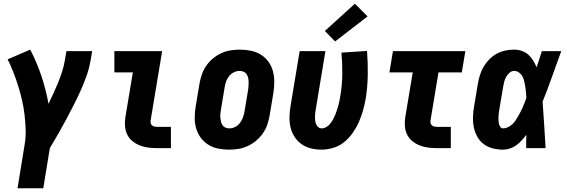

<svg xmlns="http://www.w3.org/2000/svg" viewBox="-20 -794 3040 1029"><path d="M74 215 112 -19Q119 -60 117.5 -100Q116 -140 111.5 -179.5Q107 -219 98 -257.5Q89 -296 77.5 -333Q66 -370 52 -406Q38 -442 21 -476L142 -528Q177 -461 201.5 -388Q226 -315 240 -238Q254 -266 267 -294.5Q280 -323 291.5 -351.5Q303 -380 312.5 -409Q322 -438 327 -468L336 -520H474L465 -468Q458 -427 443.5 -386.5Q429 -346 411.5 -307Q394 -268 374 -229Q354 -190 333.5 -151.5Q313 -113 291.5 -75.5Q270 -38 247 0L212 215Z M824 0Q799 0 775 -3Q751 -6 729.5 -14.5Q708 -23 690 -37.5Q672 -52 662 -72.5Q652 -93 650 -117Q648 -141 652 -166L692 -406H593V-520H849L787 -147Q786 -140 788 -133Q790 -126 795.5 -121.5Q801 -117 808.5 -115.5Q816 -114 824 -114H896V0Z M1207 8Q1207 8 1207 8Q1207 8 1207 8Q1177 8 1148 2Q1119 -4 1095.5 -19Q1072 -34 1055.5 -56.5Q1039 -79 1031 -107Q1023 -135 1023.5 -164.5Q1024 -194 1029 -225L1049 -345Q1053 -369 1061.5 -394Q1070 -419 1085 -441Q1100 -463 1121 -480.5Q1142 -498 1166 -509Q1190 -520 1215.5 -524Q1241 -528 1266 -528Q1266 -528 1266 -528Q1266 -528 1266 -528Q1296 -528 1325 -522Q1354 -516 1378 -501Q1402 -486 1418.5 -463.5Q1435 -441 1442.5 -413Q1450 -385 1450 -355.5Q1450 -326 1445 -295L1425 -175Q1421 -151 1412.5 -126Q1404 -101 1388.5 -79Q1373 -57 1352 -39.5Q1331 -22 1307 -11Q1283 0 1257.5 4Q1232 8 1207 8ZM1209 -106Q1225 -106 1240 -113.5Q1255 -121 1265.5 -134.5Q1276 -148 1281.5 -163.5Q1287 -179 1290 -194L1310 -314Q1311 -325 1312 -336Q1313 -347 1312.5 -357.5Q1312 -368 1309.5 -378.5Q1307 -389 1301 -397.5Q1295 -406 1285 -410Q1275 -414 1264 -414Q1249 -414 1233.5 -406.5Q1218 -399 1207.5 -385.5Q1197 -372 1191.5 -356.5Q1186 -341 1184 -326L1164 -206Q1162 -195 1161 -184Q1160 -173 1161 -162.5Q1162 -152 1164.5 -141.5Q1167 -131 1173 -122.5Q1179 -114 1188.5 -110Q1198 -106 1209 -106Z M1702 8Q1673 8 1645.5 1Q1618 -6 1596 -21.5Q1574 -37 1559 -60Q1544 -83 1537.5 -110Q1531 -137 1531.5 -166Q1532 -195 1537 -225L1586 -520H1724L1672 -206Q1670 -196 1669 -185.5Q1668 -175 1668 -165Q1668 -155 1669.5 -145Q1671 -135 1675 -126.5Q1679 -118 1686.5 -112Q1694 -106 1705 -106Q1717 -106 1729.5 -113.5Q1742 -121 1750.5 -132Q1759 -143 1765.5 -155Q1772 -167 1777 -179.5Q1782 -192 1786 -204.5Q1790 -217 1793.5 -229.5Q1797 -242 1799.5 -255Q1802 -268 1804 -280Q1814 -339 1814.5 -397Q1815 -455 1810 -512L1947 -521Q1952 -458 1951 -393.5Q1950 -329 1940 -265Q1934 -233 1925.5 -202Q1917 -171 1903.5 -140.5Q1890 -110 1870.5 -82Q1851 -54 1824.5 -32.5Q1798 -11 1766 -1.5Q1734 8 1702 8ZM1776 -572 1721 -628 1882 -774 1950 -706Z M2324 0Q2299 0 2275 -3Q2251 -6 2229.5 -14.5Q2208 -23 2190 -37.5Q2172 -52 2162 -72.5Q2152 -93 2150 -117Q2148 -141 2152 -166L2192 -406H2067L2086 -520H2474L2455 -406H2330L2287 -147Q2286 -140 2288 -133Q2290 -126 2295.5 -121.5Q2301 -117 2308.5 -115.5Q2316 -114 2324 -114H2396V0Z M2676 8Q2648 8 2620.5 1Q2593 -6 2572 -22Q2551 -38 2538 -61.5Q2525 -85 2519.5 -112Q2514 -139 2515 -167.5Q2516 -196 2521 -225L2541 -345Q2545 -368 2552 -391Q2559 -414 2571.5 -435.5Q2584 -457 2602 -475.5Q2620 -494 2642 -506Q2664 -518 2688 -523Q2712 -528 2735 -528Q2757 -528 2777 -521Q2797 -514 2812 -500.5Q2827 -487 2837.5 -469.5Q2848 -452 2856 -433Q2863 -455 2870 -476.5Q2877 -498 2884 -520H2988Q2963 -452 2939 -384Q2915 -316 2888 -249Q2893 -187 2896.5 -124.5Q2900 -62 2904 0H2800Q2800 -18 2800 -36Q2800 -54 2801 -72Q2789 -56 2776 -41.5Q2763 -27 2747 -15.5Q2731 -4 2712.5 2Q2694 8 2676 8ZM2676 -106Q2689 -106 2701.5 -112Q2714 -118 2724.5 -127Q2735 -136 2742.5 -147.5Q2750 -159 2757 -171Q2764 -183 2770 -195Q2776 -207 2781.5 -219.5Q2787 -232 2792 -244.5Q2797 -257 2801 -269Q2800 -284 2799 -298.5Q2798 -313 2795.5 -327.5Q2793 -342 2790 -356.5Q2787 -371 2780.5 -383.5Q2774 -396 2762 -405Q2750 -414 2735 -414Q2722 -414 2710 -403.5Q2698 -393 2691.5 -380Q2685 -367 2681.5 -353.5Q2678 -340 2676 -326L2656 -206Q2654 -196 2653 -186.5Q2652 -177 2651.5 -167.5Q2651 -158 2651.5 -148.5Q2652 -139 2654 -130Q2656 -121 2661.5 -113.5Q2667 -106 2676 -106Z"/></svg>

Font: Iosevka SS04 Heavy Oblique
Style: Regular
Weight: 900
Italic angle: -9°
Monospace: yes
Designer: Belleve Invis
Foundry: Belleve Invis
Version: Version 19.0.0; ttfautohint (v1.8.4)